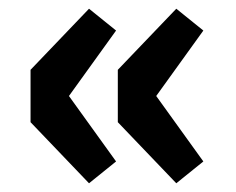

<svg xmlns="http://www.w3.org/2000/svg" viewBox="-20 -472 540 440"><path d="M184 -52 50 -192V-312L184 -452L246 -402L138 -252L246 -102ZM384 -52 250 -192V-312L384 -452L446 -402L338 -252L446 -102Z"/></svg>

Font: Assistant ExtraLight ExtraBold
Style: Regular
Weight: 800
Version: Version 3.000